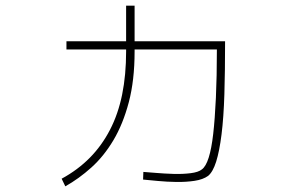

<svg xmlns="http://www.w3.org/2000/svg" viewBox="-20 -640 1040 679"><path d="M486 -5 487 -32Q503 -31 532 -28.5Q561 -26 593.5 -25Q626 -24 654 -27.5Q682 -31 694 -41Q708 -51 718 -82.5Q728 -114 734 -166.5Q740 -219 743.5 -294Q747 -369 747 -465H215V-494H776Q776 -389 773.5 -307Q771 -225 763.5 -165Q756 -105 744.5 -68.5Q733 -32 716 -18Q698 -5 668 -0.5Q638 4 604 3.5Q570 3 538.5 0Q507 -3 486 -5ZM211 19 198 -8Q255 -39 297.5 -82Q340 -125 369 -181Q398 -237 412 -306Q426 -375 426 -458V-620H456V-458Q456 -356 435.5 -278.5Q415 -201 381 -144Q347 -87 303 -47.5Q259 -8 211 19Z"/></svg>

Font: Murecho Thin ExtraLight
Style: Regular
Weight: 250
Version: Version 1.010